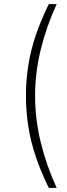

<svg xmlns="http://www.w3.org/2000/svg" viewBox="-20 -725 324 925"><path d="M215 180Q178 105 153.5 33Q129 -39 117 -112Q105 -185 105 -263Q105 -341 117 -414Q129 -487 153.5 -558.5Q178 -630 215 -705H253Q203 -596 176 -485Q149 -374 149 -263Q149 -152 176 -40.5Q203 71 253 180Z"/></svg>

Font: Mulish ExtraLight
Style: Regular
Weight: 200
Designer: Vernon Adams
Foundry: Vernon Adams
Version: Version 3.603